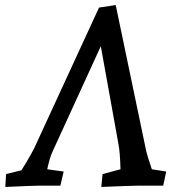

<svg xmlns="http://www.w3.org/2000/svg" viewBox="-20 -735 731 760"><path d="M4 -46 65 -61Q111 -135 124 -167L372 -705L438 -715L559 -136Q563 -118 581 -65L638 -56L626 0H524Q501 0 381 5L386 -46L457 -65Q455 -134 449 -164L379 -552L188 -135Q176 -109 167 -65L232 -56L219 0H132Q111 0 1 5Z"/></svg>

Font: Andada Pro Medium
Style: Italic
Weight: 500
Italic angle: -7°
Designer: Carolina Giovagnoli
Foundry: Huerta Tipografica
Version: Version 3.005; ttfautohint (v1.8.4)